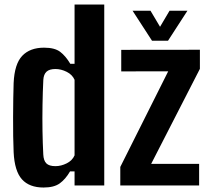

<svg xmlns="http://www.w3.org/2000/svg" viewBox="-20 -820 922 849"><path d="M172.7 9.2Q109.6 9.2 77 -27.1Q44.3 -63.5 40.3 -147Q38.8 -177.1 38.3 -217.9Q37.8 -258.7 37.9 -302.3Q38 -345.8 38.7 -385.5Q39.3 -425.1 40.3 -453Q44.1 -537.4 78.4 -573.3Q112.8 -609.2 174.7 -609.2Q221.7 -609.2 245.9 -591Q270.1 -572.7 290.8 -538H309.7V-800H441V0H309.7V-62.2H289.8Q269.7 -27.6 244.3 -9.2Q218.9 9.2 172.7 9.2ZM225.2 -85.3Q250 -85.3 274.9 -97.7Q299.7 -110.1 309.7 -133V-467.2Q299.7 -490 274.9 -502.4Q250 -514.8 225.3 -514.8Q198.4 -514.8 185.7 -503Q173 -491.1 171.6 -467.2Q168.9 -413.2 168 -355.5Q167 -297.8 167.9 -241.8Q168.8 -185.7 171.4 -137Q172.7 -109.6 185 -97.5Q197.3 -85.3 225.2 -85.3ZM511.9 0V-81.8L723.8 -504.7L516.1 -504.3V-599.6L863.9 -600V-515.6L648.4 -95.3H860.5V0ZM652.1 -640 566.3 -772.4H645.6L687.7 -701.5L729.6 -772.4H808.7L723 -640Z"/></svg>

Font: Big Shoulders Text SC Thin
Style: Regular
Weight: 100
Designer: Patric King
Foundry: XO Type Co
Version: Version 2.002